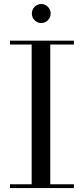

<svg xmlns="http://www.w3.org/2000/svg" viewBox="-20 -957 427 977"><path d="M156.2 -854Q142.1 -868.2 142.1 -888.2Q142.1 -908.2 156.2 -922.4Q170.4 -936.5 189.9 -936.5Q209.5 -936.5 223.6 -922.4Q237.8 -908.2 237.8 -888.2Q237.8 -868.2 223.6 -854Q209.5 -839.8 189.9 -839.8Q170.4 -839.8 156.2 -854ZM30.8 -19.5H141.1V-730.5H30.8V-750H356V-730.5H235.8V-19.5H356V0H30.8Z"/></svg>

Font: Bodoni* 11pt
Style: Regular
Weight: 400
Version: Version 2.3